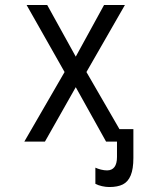

<svg xmlns="http://www.w3.org/2000/svg" viewBox="-20 -570 640 773"><path d="M364 170V105Q373.5 109.5 386.5 112.8Q399.5 116 411 116Q430.5 116 440.8 102.5Q451 89 451 62V0H407L285 -219L161 0H78L240 -280L87 -550H170L285 -342L399 -550H483L328 -280L461 -50H517V66Q517 110.5 506.2 136.2Q495.5 162 474.5 172.5Q453.5 183 420 183Q406 183 390.5 179.5Q375 176 364 170Z"/></svg>

Font: JuliaMono
Style: Bold
Weight: 700
Monospace: yes
Designer: cormullion
Foundry: corm
Version: Version 0.055; ttfautohint (v1.8.4)